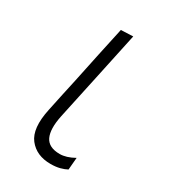

<svg xmlns="http://www.w3.org/2000/svg" viewBox="-134 -563 562 640"><g transform="rotate(30 147.0 -243.0)"><path d="M162.5 9.5Q108 9.5 79.2 -27.2Q50.5 -64 67.5 -143.5Q76 -183.5 82 -212Q88 -240.5 95 -271.5Q108 -334 119.2 -386.5Q130.5 -439 142.5 -494.5L189 -496.5Q169.5 -404.5 152.8 -326.8Q136 -249 124.5 -195L114 -146Q102.5 -91 116 -62.8Q129.5 -34.5 172.5 -34.5Q197.5 -34.5 228 -51.5L224 -4.5Q213 1.5 197.8 5.5Q182.5 9.5 162.5 9.5Z"/></g></svg>

Font: Commissioner ExtraLight
Style: Italic
Weight: 200
Italic angle: -12°
Designer: Kostas Bartsokas
Foundry: Kostas Bartsokas
Version: Version 1.000; ttfautohint (v1.8.3)